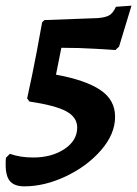

<svg xmlns="http://www.w3.org/2000/svg" viewBox="-48 -558 485 679"><path d="M38 101Q4 101 -12 83.5Q-28 66 -28 24Q-28 9 -27 0L-13 -14Q23 -1 69 -1Q135 -1 180 -31Q225 -61 225 -107Q225 -143 187 -164Q149 -185 56 -199L48 -210Q66 -291 81.5 -373Q97 -455 101 -479L109 -487L297 -494Q325 -496 338.5 -504Q352 -512 362 -534L417 -538L373 -393L360 -381Q345 -382 289.5 -385.5Q234 -389 169 -389L150 -294Q254 -275 306.5 -240Q359 -205 359 -145Q359 -84 309.5 -27Q260 30 185 65.5Q110 101 38 101Z"/></svg>

Font: Alegreya SC
Style: Bold Italic
Weight: 700
Italic angle: -7°
Designer: Juan Pablo del Peral
Foundry: Huerta Tipografica
Version: Version 2.007; ttfautohint (v1.6)